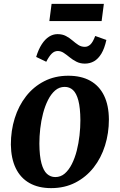

<svg xmlns="http://www.w3.org/2000/svg" viewBox="-20 -957 617 990"><path d="M332 -566.5Q399 -566.5 445.5 -540.5Q492 -514.5 516.5 -464.2Q541 -414 541.5 -341Q541.5 -270.5 521.5 -206.5Q501.5 -142.5 462.8 -93.2Q424 -44 368.8 -15.5Q313.5 13 243.5 13Q178 13 131.8 -13.2Q85.5 -39.5 61.2 -89.8Q37 -140 36 -211.5Q36 -283.5 56 -347.5Q76 -411.5 114.5 -460.8Q153 -510 208 -538.2Q263 -566.5 332 -566.5ZM313.5 -509Q285.5 -509 264.2 -490.5Q243 -472 227.5 -441.2Q212 -410.5 202 -372.2Q192 -334 187.5 -293.8Q183 -253.5 183 -216.5Q183.5 -152.5 193.8 -114.8Q204 -77 222.2 -60.5Q240.5 -44 265 -44Q293 -44 314 -62.2Q335 -80.5 350.5 -111.2Q366 -142 375.8 -180.2Q385.5 -218.5 390 -259Q394.5 -299.5 394.5 -337Q394 -401.5 384 -439Q374 -476.5 356.2 -492.8Q338.5 -509 313.5 -509ZM166.5 -663.5Q178.5 -703 195.5 -729Q212.5 -755 233 -768Q253.5 -781 276.5 -781Q302 -781 320.2 -771.2Q338.5 -761.5 353.8 -748.2Q369 -735 384 -725.2Q399 -715.5 417.5 -715.5Q433 -715.5 446 -727.5Q459 -739.5 471 -771.5L528.5 -751Q519 -707.5 502.8 -680.5Q486.5 -653.5 465 -641.2Q443.5 -629 417.5 -629Q393.5 -629 374.2 -638.8Q355 -648.5 339.2 -661.5Q323.5 -674.5 308.8 -684.2Q294 -694 278 -694Q260.5 -694 246.8 -680.5Q233 -667 218.5 -638.5ZM246 -937H515.5L504 -848.5H234.5Z"/></svg>

Font: Merriweather 24pt
Style: Bold Italic
Weight: 700
Italic angle: -7.8°
Designer: Eben Sorkin
Foundry: Eben Sorkin
Version: Version 2.101